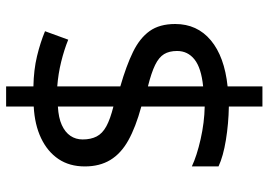

<svg xmlns="http://www.w3.org/2000/svg" viewBox="-142 -708 857 612"><g transform="rotate(-90 286.0 -401.5)"><path d="M253 -100Q198 -101 146 -109.5Q94 -118 62 -133V-218Q96 -202 149 -190Q202 -178 253 -177V-379Q187 -397 145 -420.5Q103 -444 82.5 -478Q62 -512 62 -559Q62 -608 85.5 -643Q109 -678 152 -698.5Q195 -719 253 -722V-810H317V-723Q370 -722 413.5 -711.5Q457 -701 493 -686L466 -612Q434 -625 395.5 -634.5Q357 -644 317 -647V-446Q383 -427 427 -405.5Q471 -384 493.5 -352.5Q516 -321 516 -271Q516 -201 464 -157.5Q412 -114 317 -104V7H253ZM317 -182Q376 -188 403 -209.5Q430 -231 430 -265Q430 -290 420 -306.5Q410 -323 385.5 -335Q361 -347 317 -358ZM253 -645Q217 -643 194 -632.5Q171 -622 159.5 -605Q148 -588 148 -566Q148 -540 157.5 -521.5Q167 -503 190 -490.5Q213 -478 253 -468Z"/></g></svg>

Font: Noto Sans Tamil UI
Style: Regular
Weight: 400
Designer: Jelle Bosma - Monotype Design Team
Foundry: Monotype Imaging Inc.
Version: Version 2.004